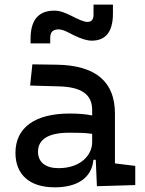

<svg xmlns="http://www.w3.org/2000/svg" viewBox="-20 -801 626 831"><path d="M399.4 4.9 565.4 0V-83L477.5 -93.8V-309.6C477.5 -446.3 395.5 -518.6 224.6 -521L120.1 -522.5L110.4 -430.7L234.4 -427.2C330.1 -424.8 378.9 -394 378.9 -325.2V-301.3C350.6 -307.1 318.4 -309.6 281.2 -309.6C131.8 -309.6 46.9 -249 46.9 -139.6C46.9 -44.4 108.9 9.8 216.8 9.8C313 9.8 377 -29.8 384.3 -109.4H394.5ZM112.3 -613.3H197.3V-637.7C197.3 -662.1 209.5 -673.8 233.4 -673.8C253.9 -673.8 275.9 -660.2 297.4 -649.4C331.5 -632.3 358.4 -625 377 -625C438 -625 468.8 -664.1 468.8 -742.2V-781.2H384.8V-737.3C384.8 -716.3 376 -706.1 358.4 -706.1C342.3 -706.1 319.3 -717.3 287.1 -733.4C262.2 -745.6 240.7 -754.9 214.8 -754.9C146.5 -754.9 112.3 -714.4 112.3 -632.8ZM378.9 -221.7V-185.5C378.9 -130.9 330.1 -73.2 233.4 -73.2C176.8 -73.2 144.5 -99.1 144.5 -144.5C144.5 -198.7 190.9 -226.6 279.3 -226.6C313 -226.6 345.7 -226.6 378.9 -221.7Z"/></svg>

Font: CaskaydiaCove Nerd Font
Style: Regular
Weight: 400
Designer: Aaron Bell
Foundry: Saja Typeworks
Version: Version 2111.1;Nerd Fonts 2.3.3